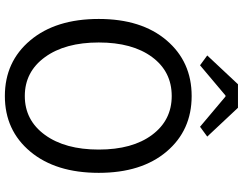

<svg xmlns="http://www.w3.org/2000/svg" viewBox="-124 -852 988 781"><g transform="rotate(90 370.5 -462.0)"><path d="M57.6 -369.1Q57.6 -543 144.5 -645Q231.4 -747.1 371.1 -747.1Q510.7 -747.1 597.2 -645Q683.6 -543 683.6 -369.1Q683.6 -194.3 597.2 -90.8Q510.7 12.7 371.1 12.7Q231.4 12.7 144.5 -90.8Q57.6 -194.3 57.6 -369.1ZM371.1 -666Q271.5 -666 212.4 -585.9Q153.3 -505.9 153.3 -369.1Q153.3 -232.4 212.9 -150.4Q272.5 -68.4 371.1 -68.4Q469.7 -68.4 529.3 -150.4Q588.9 -232.4 588.9 -369.1Q588.9 -505.9 529.3 -585.9Q469.7 -666 371.1 -666ZM206.1 -810.5 323.2 -935.5H418.9L536.1 -810.5L496.1 -781.2L373 -884.8H369.1L246.1 -781.2Z"/></g></svg>

Font: irohakakuC Regular
Style: Regular
Weight: 400
Designer: [Source Han Sans]
Ryoko NISHIZUKA Ë•øÂ°öÊ∂ºÂ≠ê (kana & ideographs); Paul D. Hunt (Latin, Greek & Cyrillic); Wenlong ZHAN
Version: Version 1.001.20160904